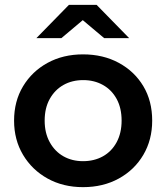

<svg xmlns="http://www.w3.org/2000/svg" viewBox="-20 -764 685 791"><path d="M322 7Q240 7 176 -28.5Q112 -64 75 -126Q38 -188 38 -267Q38 -347 75 -408.5Q112 -470 176 -505Q240 -540 322 -540Q405 -540 469.5 -505Q534 -470 570.5 -409Q607 -348 607 -267Q607 -188 570.5 -126Q534 -64 469.5 -28.5Q405 7 322 7ZM322 -100Q368 -100 404 -120Q440 -140 460.5 -178Q481 -216 481 -267Q481 -319 460.5 -356.5Q440 -394 404 -414Q368 -434 323 -434Q277 -434 241.5 -414Q206 -394 185 -356.5Q164 -319 164 -267Q164 -216 185 -178Q206 -140 241.5 -120Q277 -100 322 -100ZM130 -607 264 -744H378L512 -607H409L321 -681L233 -607Z"/></svg>

Font: Montserrat Thin SemiBold
Style: Regular
Weight: 600
Version: Version 9.000